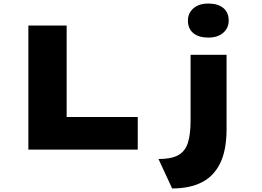

<svg xmlns="http://www.w3.org/2000/svg" viewBox="-20 -844 1477 1083"><path d="M140 0V-700H356V-184H757V0ZM951 219 874 53Q946 53 985 31.5Q1024 10 1039.5 -37.5Q1055 -85 1055 -165V-535H1258V-117Q1258 3 1222 76.5Q1186 150 1118 184.5Q1050 219 951 219ZM1155 -632Q1101 -632 1070.5 -657Q1040 -682 1040 -728Q1040 -770 1071 -797Q1102 -824 1155 -824Q1209 -824 1239.5 -799Q1270 -774 1270 -728Q1270 -686 1239 -659Q1208 -632 1155 -632Z"/></svg>

Font: Lexend Peta Black
Style: Regular
Weight: 900
Version: Version 1.007